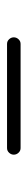

<svg xmlns="http://www.w3.org/2000/svg" viewBox="211 -951 78 540"><g transform="rotate(-90 250.0 -681.0)"><path d="M103.5 -662.1Q95.7 -662.1 90.3 -668Q85 -673.8 85 -681.2Q85 -688.5 90.3 -694.3Q95.7 -700.2 103.5 -700.2H396.5Q404.3 -700.2 409.7 -694.3Q415 -688.5 415 -681.2Q415 -673.8 409.7 -668Q404.3 -662.1 396.5 -662.1Z"/></g></svg>

Font: Rounded-X Mgen+ 1mn light
Style: Regular
Weight: 200
Designer: [Source Han Sans]
Ryoko NISHIZUKA  (kana & ideographs); Paul D. Hunt (Latin, Greek & Cyrillic); Wenlong ZHANG  (bopomofo
Version: Version 1.059.20150602